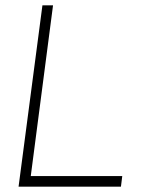

<svg xmlns="http://www.w3.org/2000/svg" viewBox="-20 -705 563 724"><path d="M140 -685H180L96 -41H441L436 -1H50Z"/></svg>

Font: Bellota Light
Style: Italic
Weight: 300
Italic angle: -7.5°
Designer: Kemie Guaida
Foundry: Kemie Guaida
Version: Version 4.001